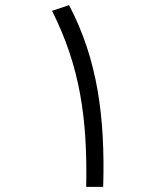

<svg xmlns="http://www.w3.org/2000/svg" viewBox="-20 -724 626 744"><path d="M314 0H379.9C387.7 -270 357.9 -494.6 247.6 -704.1L181.6 -682.1C290 -466.8 319.3 -263.7 314 0Z"/></svg>

Font: Cascadia Code PL Light
Style: Regular
Weight: 300
Monospace: yes
Designer: Aaron Bell
Foundry: Saja Typeworks
Version: Version 2404.023